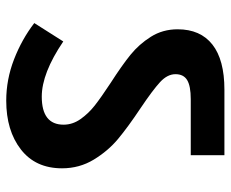

<svg xmlns="http://www.w3.org/2000/svg" viewBox="-82 -651 740 616"><g transform="rotate(90 288.0 -343.0)"><path d="M54 -83 113 -176Q215 -107 290 -107Q380 -107 380 -177Q380 -206 362 -231.5Q344 -257 318.5 -277Q293 -297 246 -328Q190 -364 156 -391.5Q122 -419 98 -457Q74 -495 74 -543Q74 -616 123 -654.5Q172 -693 268 -693H478V-585H298Q256 -585 237 -573.5Q218 -562 218 -536Q218 -510 243.5 -486.5Q269 -463 327 -424Q387 -384 425.5 -352Q464 -320 492 -274Q520 -228 520 -172Q520 -87 459.5 -40Q399 7 303 7Q235 7 170.5 -18Q106 -43 54 -83Z"/></g></svg>

Font: FiraGOUPP
Style: Bold
Weight: 700
Designer: bBox Type
Foundry: bBox Type GmbH
Version: Version 1.001